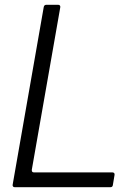

<svg xmlns="http://www.w3.org/2000/svg" viewBox="-20 -783 553 803"><path d="M42 0Q37 0 34.5 -3Q32 -6 33 -11L163 -754Q165 -763 174 -763H223Q228 -763 230.5 -760Q233 -757 232 -752L113 -73V-71Q113 -62 122 -62H450Q455 -62 457.5 -59Q460 -56 459 -51L452 -9Q451 0 441 0Z"/></svg>

Font: Open Sauce Two Light Italic
Style: Regular
Weight: 300
Italic angle: -10°
Designer: Alfredo Marco Pradil
Foundry: Creative Sauce Fz LLC
Version: Version 1.477